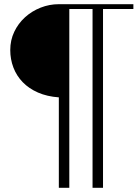

<svg xmlns="http://www.w3.org/2000/svg" viewBox="-20 -774 666 917"><path d="M617 -754V-731H472V123H422V-731H311V123H261V-309Q205 -313 161.5 -332Q118 -351 88.5 -381.5Q59 -412 44 -451.5Q29 -491 29 -535Q29 -582 48 -622Q67 -662 99.5 -691.5Q132 -721 174 -737.5Q216 -754 261 -754Z"/></svg>

Font: Libre Bodoni
Style: Regular
Weight: 400
Designer: Pablo Impallari, Rodrigo Fuenzalida
Foundry: Pablo Impallari, Rodrigo Fuenzalida
Version: Version 1.001; ttfautohint (v1.5.65-e2d9)